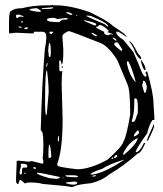

<svg xmlns="http://www.w3.org/2000/svg" viewBox="-20 -714 661 780"><path d="M172.9 -692.4H186.5L191.4 -694.3L196.3 -692.4H206.1Q264.6 -692.4 343.8 -665Q421.9 -627 436.5 -610.4L483.4 -578.1Q492.2 -569.3 494.1 -566.4V-564.5H493.2Q462.9 -585.9 456.1 -585.9H455.1L452.1 -584V-583Q452.1 -570.3 481.4 -551.8L521.5 -502.9Q533.2 -478.5 554.7 -423.8Q564.5 -402.3 571.3 -402.3L575.2 -406.2V-408.2Q575.2 -413.1 570.3 -418L575.2 -423.8H578.1Q603.5 -333 603.5 -294.9L607.4 -232.4L606.4 -226.6H601.6H599.6Q585.9 -208 578.1 -172.9Q531.2 -107.4 531.2 -95.7H532.2Q546.9 -95.7 564.5 -132.8L569.3 -133.8L570.3 -132.8Q551.8 -90.8 540 -90.8Q484.4 -41 422.9 -4.9Q394.5 19.5 349.6 30.3Q294.9 35.2 279.3 43.9L271.5 45.9Q250 41 153.3 33.2Q134.8 27.3 99.6 27.3Q87.9 27.3 83 31.2Q79.1 31.2 65.4 17.6H61.5Q58.6 17.6 54.7 33.2H52.7V34.2Q44.9 32.2 44.9 15.6L47.9 -54.7H46.9V-56.6Q48.8 -61.5 53.7 -61.5L91.8 -57.6H95.7Q101.6 -57.6 109.4 -59.6L152.3 -48.8L156.2 -52.7V-57.6L153.3 -71.3Q156.2 -85.9 156.2 -127.9Q156.2 -182.6 146.5 -182.6L145.5 -187.5Q150.4 -373 162.1 -513.7Q168 -544.9 168 -557.6V-566.4Q168 -585 151.4 -585H118.2Q117.2 -585 117.2 -579.1L112.3 -578.1L43.9 -581.1L19.5 -578.1L16.6 -582V-627.9Q16.6 -669.9 26.4 -669.9Q40 -680.7 69.3 -680.7Q115.2 -692.4 172.9 -692.4ZM194.3 -684.6 148.4 -680.7 151.4 -677.7H172.9Q196.3 -677.7 196.3 -682.6ZM99.6 -674.8Q101.6 -669.9 136.7 -666H144.5L146.5 -669.9Q132.8 -680.7 127.9 -680.7Q99.6 -678.7 99.6 -674.8ZM250 -664.1 248 -662.1Q265.6 -653.3 268.6 -653.3H271.5L274.4 -655.3Q265.6 -664.1 254.9 -664.1ZM47.9 -654.3 44.9 -650.4V-648.4Q46.9 -640.6 47.9 -640.6H50.8Q56.6 -646.5 62.5 -646.5L75.2 -645.5V-648.4L57.6 -654.3ZM293.9 -652.3H290V-649.4H293.9ZM335.9 -650.4H330.1V-649.4Q336.9 -644.5 406.2 -615.2L417 -606.4H419.9Q419.9 -620.1 348.6 -649.4ZM170.9 -634.8V-633.8Q170.9 -624 220.7 -624Q230.5 -633.8 235.4 -633.8Q254.9 -633.8 254.9 -636.7V-639.6L248 -640.6H245.1L212.9 -636.7Q203.1 -641.6 197.3 -641.6H194.3Q170.9 -640.6 170.9 -634.8ZM323.2 -631.8H320.3V-630.9Q324.2 -627 364.3 -610.4H367.2L371.1 -615.2Q371.1 -622.1 323.2 -631.8ZM68.4 -627.9 65.4 -625 68.4 -622.1H71.3L73.2 -625L71.3 -627.9ZM388.7 -612.3H381.8Q381.8 -605.5 371.1 -605.5V-601.6Q372.1 -599.6 404.3 -584L402.3 -581.1Q404.3 -575.2 414.1 -571.3H419.9L428.7 -575.2L438.5 -573.2V-575.2Q438.5 -576.2 417 -583V-584Q417 -585.9 419.9 -585.9L421.9 -587.9V-588.9Q402.3 -608.4 388.7 -612.3ZM56.6 -606.4 53.7 -603.5 67.4 -600.6H68.4V-601.6Q65.4 -606.4 59.6 -606.4ZM78.1 -599.6 81.1 -595.7H86.9Q91.8 -595.7 93.8 -600.6V-602.5H87.9Q80.1 -602.5 78.1 -599.6ZM233.4 -567.4 237.3 -511.7Q237.3 -452.1 230.5 -452.1Q226.6 -469.7 224.6 -469.7Q220.7 -468.8 220.7 -461.9V-437.5Q220.7 -423.8 225.6 -423.8L232.4 -425.8L233.4 -423.8Q230.5 -410.2 230.5 -371.1L234.4 -230.5Q234.4 -107.4 212.9 -48.8V-43Q212.9 -35.2 293.9 -26.4Q345.7 -26.4 417 -65.4Q475.6 -117.2 481.4 -138.7Q494.1 -159.2 508.8 -248V-256.8Q508.8 -351.6 497.1 -373L456.1 -470.7Q419.9 -526.4 388.7 -539.1Q265.6 -587.9 258.8 -587.9Q233.4 -576.2 233.4 -567.4ZM180.7 -582Q180.7 -576.2 188.5 -576.2H190.4L195.3 -582V-585H182.6Q180.7 -585 180.7 -582ZM351.6 -581.1V-579.1Q363.3 -566.4 373 -566.4V-571.3Q357.4 -581.1 351.6 -581.1ZM437.5 -561.5V-559.6Q439.5 -555.7 450.2 -548.8H453.1V-549.8Q453.1 -557.6 437.5 -561.5ZM504.9 -546.9H505.9Q516.6 -544.9 540 -497.1Q553.7 -483.4 553.7 -477.5V-474.6H551.8Q542 -474.6 527.3 -504.9Q527.3 -513.7 504.9 -546.9ZM444.3 -537.1V-532.2Q449.2 -524.4 471.7 -507.8H474.6L476.6 -510.7V-513.7Q459 -542 457 -542H453.1Q447.3 -542 444.3 -537.1ZM175.8 -506.8 177.7 -496.1V-486.3L180.7 -482.4H182.6Q186.5 -482.4 186.5 -504.9Q186.5 -527.3 182.6 -539.1H180.7Q177.7 -539.1 175.8 -506.8ZM551.8 -467.8V-469.7H553.7Q571.3 -447.3 571.3 -431.6V-428.7H569.3Q561.5 -428.7 551.8 -467.8ZM501 -464.8H496.1V-453.1Q505.9 -408.2 529.3 -381.8H531.2Q515.6 -441.4 501 -464.8ZM172.9 -458H170.9L168 -446.3V-443.4H170.9L172.9 -453.1ZM230.5 -443.4 233.4 -444.3H235.4V-441.4L233.4 -438.5H230.5ZM163.1 -300.8V-289.1Q163.1 -262.7 166 -248H169.9L177.7 -338.9Q177.7 -375 170.9 -428.7Q163.1 -428.7 163.1 -300.8ZM563.5 -385.7 560.5 -383.8V-381.8L561.5 -379.9Q557.6 -372.1 557.6 -366.2L566.4 -336.9H570.3Q576.2 -349.6 576.2 -356.4V-363.3Q571.3 -385.7 564.5 -385.7ZM531.2 -314.5H527.3L525.4 -308.6V-290Q525.4 -254.9 515.6 -222.7V-219.7L517.6 -218.8H521.5Q529.3 -218.8 536.1 -246.1Q540 -250 540 -258.8V-277.3Q540 -314.5 531.2 -314.5ZM603.5 -206.1V-210H604.5L606.4 -202.1Q606.4 -193.4 582 -144.5L578.1 -141.6H576.2Q581.1 -159.2 603.5 -206.1ZM523.4 -161.1V-160.2H525.4Q532.2 -160.2 544.9 -172.9V-173.8Q544.9 -182.6 540 -184.6H539.1Q523.4 -168.9 523.4 -161.1ZM219.7 -160.2H215.8L214.8 -147.5V-145.5L215.8 -139.6H216.8L219.7 -142.6ZM480.5 -90.8V-85.9H484.4Q534.2 -127 539.1 -151.4V-153.3Q502 -135.7 480.5 -90.8ZM176.8 -79.1 177.7 -72.3H179.7Q187.5 -72.3 188.5 -79.1Q184.6 -127 180.7 -127Q176.8 -127 176.8 -79.1ZM443.4 -75.2 444.3 -72.3H448.2Q452.1 -73.2 456.1 -79.1V-83Q456.1 -84 452.1 -84Q447.3 -84 443.4 -75.2ZM436.5 -74.2 432.6 -71.3 434.6 -68.4H437.5L440.4 -71.3V-74.2ZM347.7 -6.8V-4.9H349.6Q391.6 -4.9 481.4 -62.5L483.4 -64.5V-65.4Q420.9 -45.9 395.5 -28.3Q355.5 -15.6 347.7 -6.8ZM67.4 -48.8 63.5 -44.9 65.4 -38.1Q59.6 -21.5 59.6 -12.7V-9.8L63.5 -4.9H65.4L69.3 -9.8V-22.5Q69.3 -33.2 77.1 -33.2H87.9L90.8 -35.2V-39.1Q90.8 -48.8 72.3 -48.8ZM118.2 -35.2 115.2 -33.2V-31.2L118.2 -28.3H124L127 -30.3Q125 -35.2 118.2 -35.2ZM129.9 -12.7V-10.7Q129.9 -4.9 180.7 9.8L209 12.7Q222.7 10.7 222.7 7.8V4.9Q142.6 -12.7 129.9 -12.7ZM81.1 -12.7 78.1 -9.8 81.1 -6.8 84 -10.7V-12.7ZM248 -2 245.1 0Q245.1 4.9 281.2 5.9H293.9L295.9 4.9V2.9Q295.9 -2 274.4 -2ZM353.5 2.9H366.2L370.1 -1V-2H366.2Q353.5 -1 353.5 2.9ZM238.3 7.8H234.4V9.8H238.3ZM281.2 23.4 248 27.3V30.3Q265.6 36.1 274.4 36.1H279.3Q293 36.1 293.9 27.3Q290 23.4 281.2 23.4Z"/></svg>

Font: Love Ya Like A Sister
Style: Regular
Weight: 400
Designer: Kimberly Geswein
Foundry: Kimberly Geswein
Version: Version 1.002 2007